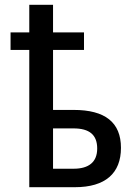

<svg xmlns="http://www.w3.org/2000/svg" viewBox="-20 -780 570 800"><path d="M102 0H292C419 0 484 -58 484 -164C484 -270 418 -322 287 -322H201V-572H330V-645H201V-760H102V-645H24V-572H102ZM287 -77H201V-245H286C353 -245 385 -218 385 -161C385 -104 349 -77 287 -77Z"/></svg>

Font: Noto Sans Mono Condensed Medium
Style: Regular
Weight: 500
Width: 3
Designer: Monotype Design Team
Foundry: Monotype Imaging Inc.
Version: Version 2.014